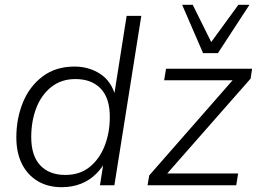

<svg xmlns="http://www.w3.org/2000/svg" viewBox="-20 -771 1074 799"><path d="M236 8Q180 8 137.5 -17Q95 -42 71.5 -88.5Q48 -135 48 -199Q48 -278 75.5 -345Q103 -412 157.5 -453Q212 -494 290 -494Q350 -494 397 -463.5Q444 -433 461 -369H454L507 -705H568L456 0H396L413 -108H424Q406 -73 379 -46.5Q352 -20 316 -6Q280 8 236 8ZM252 -43Q312 -43 353 -76Q394 -109 415.5 -164Q437 -219 437 -285Q437 -363 399 -402.5Q361 -442 294 -442Q235 -442 193.5 -409Q152 -376 131 -321.5Q110 -267 110 -200Q110 -123 147.5 -83Q185 -43 252 -43ZM594 0 601 -41 962 -453 965 -437H663L671 -485H1029L1023 -444L660 -31L657 -49H971L963 0ZM825 -550 738 -751H782L859 -596L972 -751H1018L887 -550Z"/></svg>

Font: Nunito Sans 12pt ExtraLight 12pt Light
Style: Italic
Weight: 300
Italic angle: -9°
Version: Version 3.101;gftools[0.9.27]